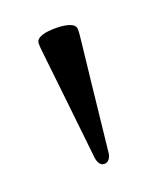

<svg xmlns="http://www.w3.org/2000/svg" viewBox="-71 -786 331 396"><g transform="rotate(-20 94.5 -588.0)"><path d="M94.1 -736.9C114 -736.9 137.1 -733.3 137.1 -719.1C137.4 -706.7 136.7 -712.7 109.4 -458.1C108.3 -447.4 102.3 -439.3 93.8 -439.3C84.5 -439.3 80.3 -448.2 78.8 -458.1C51.5 -712.7 50.8 -706.7 51.1 -719.1C51.1 -733.3 73.2 -736.9 94.1 -736.9Z"/></g></svg>

Font: Margiela Serif Text
Style: Regular
Weight: 400
Designer: Andreas Faust, Stefan Endress
Version: Version 1.002;FEAKit 1.0